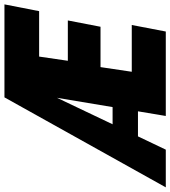

<svg xmlns="http://www.w3.org/2000/svg" viewBox="-36 -778 751 846"><g transform="rotate(-90 339.0 -355.5)"><path d="M-64 0H102.1L160.6 -122.6H271L250.5 0H622.6L651.4 -149.9H445.3L465.8 -287.6H643.6L671.4 -431.6H493.7L512.2 -558.1H712.4L742.2 -710.9H332.5ZM213.9 -234.4 330.6 -479.5 289.6 -234.4Z"/></g></svg>

Font: Roboto Flex Super Cond Black
Style: Italic
Weight: 900
Width: 3
Italic angle: -10°
Designer: Berlow after Robertson
Foundry: Google
Version: Version 3.200;Glyphs 3.3 (3311)